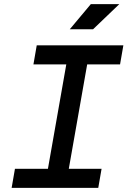

<svg xmlns="http://www.w3.org/2000/svg" viewBox="-20 -914 626 934"><path d="M196.8 0 318.8 -693.4H420.4L298.3 0ZM36.6 0 52.7 -92.8H474.1L458 0ZM142.6 -600.6 158.7 -693.4H580.1L564 -600.6ZM319.3 -771.5 421.9 -894H560.5L432.6 -771.5Z"/></svg>

Font: Cascadia Code PL
Style: Italic
Weight: 400
Italic angle: -10°
Monospace: yes
Designer: Aaron Bell
Foundry: Saja Typeworks
Version: Version 2404.023